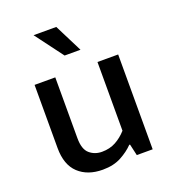

<svg xmlns="http://www.w3.org/2000/svg" viewBox="-129 -790 804 898"><g transform="rotate(-20 273.0 -341.0)"><path d="M378 -472H481V0H402L389 -57H385Q360 -31 322 -10.5Q284 10 230 10Q155 10 110 -32Q65 -74 65 -158V-472H168V-169Q168 -114 193.5 -92Q219 -70 255 -70Q294 -70 324 -86.5Q354 -103 378 -130ZM140 -692H253L323 -553H244Z"/></g></svg>

Font: Mukta Medium
Style: Regular
Weight: 500
Designer: Girish Dalvi and Yashodeep Gholap
Foundry: Ek Type
Version: Version 2.538;PS 1.002;hotconv 16.6.51;makeotf.lib2.5.65220;